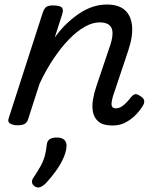

<svg xmlns="http://www.w3.org/2000/svg" viewBox="-20 -539 686 849"><path d="M478 16Q437 16 417 0Q397 -16 391.5 -42Q386 -68 391 -98Q396 -128 406 -157L469 -344Q478 -373 477.5 -394.5Q477 -416 463.5 -428Q450 -440 420 -440Q389 -440 354.5 -420.5Q320 -401 285 -365Q250 -329 216.5 -279Q183 -229 155 -169L104 -11Q100 2 89.5 8.5Q79 15 56 15Q40 15 26 8Q12 1 19 -18L169 -483Q176 -503 185.5 -509Q195 -515 214 -515Q245 -515 253.5 -505.5Q262 -496 255 -476L222 -373Q247 -408 275.5 -435Q304 -462 333 -481Q362 -500 392 -509.5Q422 -519 452 -519Q505 -519 532.5 -494Q560 -469 564 -423.5Q568 -378 547 -315L479 -112Q475 -97 473.5 -85Q472 -73 476.5 -66.5Q481 -60 492 -60Q505 -60 516.5 -67Q528 -74 539 -85.5Q550 -97 560 -110Q567 -119 576 -122Q585 -125 599 -115Q616 -105 617.5 -94.5Q619 -84 613 -74Q604 -57 585 -36Q566 -15 539 0.5Q512 16 478 16ZM135 286Q123 278 121.5 267.5Q120 257 129 245Q147 218 159 196.5Q171 175 177.5 152.5Q184 130 187 100Q189 83 200.5 76Q212 69 231 69Q254 69 265 80Q276 91 274 110Q272 135 259 163Q246 191 226.5 218Q207 245 184 270Q171 283 159 288Q147 293 135 286Z"/></svg>

Font: Playwrite CU
Style: Regular
Weight: 400
Designer: Veronika Burian, José Scaglione
Foundry: TypeTogether
Version: Version 1.002